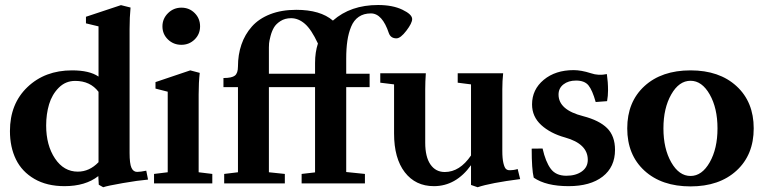

<svg xmlns="http://www.w3.org/2000/svg" viewBox="-20 -747 3109 782"><path d="M400.4 15.6 382.3 5.4 380.4 -29.8Q328.1 11.2 242.7 11.2Q170.9 11.2 120.1 -18.3Q69.3 -47.9 44.9 -97.9Q20.5 -147.9 20.5 -213.4Q20.5 -324.2 91.8 -392.3Q163.1 -460.4 273.4 -460.4Q344.7 -460.4 381.3 -435.1V-639.6L330.1 -651.9V-678.7L472.7 -726.1L511.7 -716.3Q507.8 -676.3 507.8 -629.4V-124Q507.8 -80.6 515.4 -63.7Q522.9 -46.9 538.6 -46.9Q551.8 -46.9 575.7 -51.8L583 -15.6Q543 -12.2 479.7 -1.2Q416.5 9.8 400.4 15.6ZM296.9 -47.9Q344.2 -47.9 381.3 -86.4V-373Q347.7 -417.5 286.1 -417.5Q247.1 -417.5 219.5 -389.9Q191.9 -362.3 179.9 -322.3Q168 -282.2 168 -235.8Q168 -155.3 203.9 -101.6Q239.7 -47.9 296.9 -47.9Z M718.8 -564.5Q686.5 -564.5 664.1 -586.2Q641.6 -607.9 641.6 -639.6Q641.6 -670.9 664.3 -693.4Q687 -715.8 718.8 -715.8Q751 -715.8 772.9 -693.8Q794.9 -671.9 794.9 -639.6Q794.9 -607.9 772.7 -586.2Q750.5 -564.5 718.8 -564.5ZM607.4 0V-38.6L663.1 -45.4V-373.5L613.3 -386.2V-412.6L754.9 -460.4L793.5 -450.2Q789.1 -411.6 789.1 -362.3V-45.4L844.7 -38.6V0Z M893.1 0V-38.6L949.2 -45.4V-392.1H890.1V-429.2Q924.3 -429.2 936.8 -439.2Q949.2 -449.2 949.2 -476.1Q949.2 -524.4 963.4 -565.7Q977.5 -606.9 1005.9 -638.9Q1034.2 -670.9 1080.3 -689Q1126.5 -707 1186.5 -707Q1284.7 -707 1335.9 -663.1Q1407.7 -726.6 1520 -726.6Q1579.1 -726.6 1618.9 -707.5Q1658.7 -688.5 1658.7 -669.4Q1658.7 -652.8 1635 -621.8Q1611.3 -590.8 1594.7 -590.8Q1571.8 -590.8 1564 -611.3Q1537.1 -692.4 1490.7 -692.4Q1461.4 -692.4 1441.2 -678.5Q1420.9 -664.6 1410.2 -638.4Q1399.4 -612.3 1394.8 -580.8Q1390.1 -549.3 1390.1 -508.3V-446.8H1485.4V-392.1H1390.1V-46.4L1466.3 -38.6V0H1208.5V-38.6L1263.2 -44.9V-392.1H1075.2V-45.4L1140.1 -38.6V0ZM1075.2 -553.7V-446.8H1263.2V-490.7Q1263.2 -534.2 1274.9 -569.8Q1248 -627.4 1221.7 -650.1Q1195.3 -672.9 1165.5 -672.9Q1140.6 -672.9 1122.3 -661.1Q1104 -649.4 1095.5 -634.5Q1086.9 -619.6 1081.8 -599.9Q1076.7 -580.1 1075.9 -570.6Q1075.2 -561 1075.2 -553.7Z M1747.1 11.2Q1672.4 11.2 1628.7 -45.4Q1585 -102.1 1585 -203.1V-403.3L1528.8 -410.2V-448.7H1714.4Q1711.9 -414.6 1711.9 -383.8V-166Q1711.9 -107.9 1733.2 -77.1Q1754.4 -46.4 1791.5 -46.4Q1852.5 -46.4 1898.4 -113.8V-403.3L1844.2 -410.2V-448.7H2029.3Q2025.9 -417 2025.9 -383.8V-132.8Q2025.9 -101.1 2030.3 -82.8Q2034.7 -64.5 2040.5 -59.1Q2046.4 -53.7 2054.7 -53.7Q2073.7 -53.7 2088.4 -58.6L2098.6 -17.6Q1977.5 -2 1925.3 15.6L1898.4 6.3V-74.2Q1836.9 11.2 1747.1 11.2Z M2295.9 11.2Q2204.1 11.2 2153.8 -23.4Q2145.5 -57.6 2145.5 -141.6L2189.9 -142.1Q2202.1 -87.9 2223.1 -59.6Q2244.1 -31.2 2286.6 -31.2Q2325.2 -31.2 2349.6 -48.6Q2374 -65.9 2374 -96.2Q2374 -161.1 2281.7 -187Q2221.7 -203.6 2184.3 -237.8Q2147 -272 2147 -321.8Q2147 -382.3 2194.6 -421.9Q2242.2 -461.4 2316.4 -461.4Q2347.2 -461.4 2386.7 -448.7Q2417.5 -438 2451.7 -445.3Q2456.5 -412.6 2456.5 -378.9Q2456.5 -356.9 2452.6 -335L2406.2 -331.5Q2392.6 -379.9 2376.7 -399.4Q2360.8 -418.9 2326.2 -418.9Q2294.9 -418.9 2274.9 -403.3Q2254.9 -387.7 2254.9 -361.8Q2254.9 -299.3 2355 -273.9Q2420.9 -256.8 2452.9 -224.9Q2484.9 -192.9 2484.9 -136.7Q2484.9 -66.9 2434.6 -27.8Q2384.3 11.2 2295.9 11.2Z M2792.5 12.2Q2674.8 12.2 2604.7 -52Q2534.7 -116.2 2534.7 -224.1Q2534.7 -332 2604.7 -396.2Q2674.8 -460.4 2792.5 -460.4Q2909.7 -460.4 2979.7 -396.2Q3049.8 -332 3049.8 -224.1Q3049.8 -116.2 2979.7 -52Q2909.7 12.2 2792.5 12.2ZM2792.5 -30.3Q2838.9 -30.3 2870.6 -85.9Q2902.3 -141.6 2902.3 -224.1Q2902.3 -306.6 2870.6 -362.3Q2838.9 -418 2792.5 -418Q2745.6 -418 2713.9 -362.3Q2682.1 -306.6 2682.1 -224.1Q2682.1 -141.6 2713.9 -85.9Q2745.6 -30.3 2792.5 -30.3Z"/></svg>

Font: Elstob 8pt
Style: Bold
Weight: 700
Designer: Peter S. Baker
Version: Version 1.015